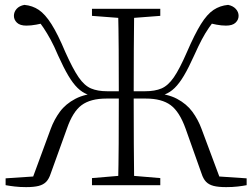

<svg xmlns="http://www.w3.org/2000/svg" viewBox="-20 -759 1034 787"><path d="M357 0V-29L488 -40H506L637 -29V0ZM357 -694V-723H637V-694L506 -684H488ZM464 0Q466 -83 466.5 -170Q467 -257 467 -359V-374Q467 -471 466.5 -556Q466 -641 464 -723H530Q529 -642 528.5 -557Q528 -472 528 -374V-359Q528 -258 528.5 -170.5Q529 -83 530 0ZM806 -48 741 -231Q716 -301 679.5 -328Q643 -355 578 -355H497V-385H575Q615 -385 642 -396.5Q669 -408 692.5 -442Q716 -476 746 -545Q778 -619 803.5 -660Q829 -701 855.5 -718.5Q882 -736 915 -739Q935 -735 946.5 -722.5Q958 -710 958 -694Q958 -678 945.5 -666Q933 -654 906 -654Q888 -654 867 -658Q846 -662 820 -668L872 -692Q852 -668 836.5 -645.5Q821 -623 807 -596.5Q793 -570 776 -532Q753 -481 734 -449Q715 -417 696 -398.5Q677 -380 654.5 -371.5Q632 -363 601 -358L603 -378Q666 -375 705.5 -354Q745 -333 768.5 -301Q792 -269 806 -231L884 -22L857 -37L991 -28V0Q976 3 954.5 5.5Q933 8 907 8Q875 8 855.5 3Q836 -2 824.5 -14Q813 -26 806 -48ZM188 -48Q181 -26 169.5 -14Q158 -2 138.5 3Q119 8 87 8Q62 8 40.5 5.5Q19 3 3 0V-28L138 -37L111 -22L188 -231Q202 -269 225.5 -301Q249 -333 289 -354Q329 -375 391 -378L392 -358Q362 -363 339.5 -371.5Q317 -380 298 -398.5Q279 -417 260 -449Q241 -481 218 -532Q202 -570 187.5 -596.5Q173 -623 158 -645.5Q143 -668 123 -692L173 -668Q150 -662 128.5 -658Q107 -654 88 -654Q62 -654 49.5 -666Q37 -678 37 -694Q37 -710 48 -722.5Q59 -735 80 -739Q113 -736 139 -718.5Q165 -701 191 -660Q217 -619 248 -545Q279 -476 302.5 -442Q326 -408 353 -396.5Q380 -385 419 -385H498V-355H416Q351 -355 314.5 -328Q278 -301 254 -231Z"/></svg>

Font: Noto Serif JP
Style: Regular
Weight: 200
Designer: Ryoko NISHIZUKA 西塚涼子 (kana & ideographs); Frank Grießhammer (Latin, Greek & Cyrillic); Wenlong ZHANG 张文龙 (bopomofo); San
Foundry: Adobe
Version: Version 2.001;hotconv 1.1.0;makeotfexe 2.6.0